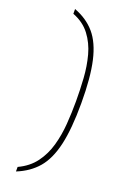

<svg xmlns="http://www.w3.org/2000/svg" viewBox="-164 -791 606 953"><g transform="rotate(20 139.0 -315.0)"><path d="M57 114V90Q113 64 145.5 20Q178 -24 193.5 -79Q209 -134 213.5 -194.5Q218 -255 218 -315Q218 -375 214 -436.5Q210 -498 195 -554Q180 -610 147 -653.5Q114 -697 57 -719V-744Q124 -719 165.5 -670.5Q207 -622 226.5 -536.5Q246 -451 246 -315Q246 -180 226.5 -95Q207 -10 165.5 38.5Q124 87 57 114Z"/></g></svg>

Font: Noto Serif Tamil Thin
Style: Regular
Weight: 100
Designer: Indian Type Foundry, Tom Grace, and the Monotype Design Team
Foundry: Monotype Imaging Inc.
Version: Version 2.004; ttfautohint (v1.8.4.7-5d5b)